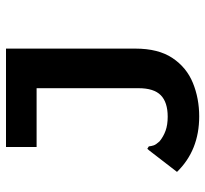

<svg xmlns="http://www.w3.org/2000/svg" viewBox="-42 -466 684 640"><g transform="rotate(-90 300.0 -146.0)"><path d="M232 176Q119 176 47 102L118 10L124 3L132 8Q133 17 135.5 24.5Q138 32 149 44Q165 57 184.5 64Q204 71 231 71Q279 71 302.5 48Q326 25 326 -26V-366H130V-468H458V-37Q458 40 426.5 87Q395 134 343.5 155Q292 176 232 176Z"/></g></svg>

Font: Inconsolata Expanded ExtraBold
Style: Regular
Weight: 800
Width: 7
Monospace: yes
Designer: Raph Levien, Cyreal, Brenton Simpson
Foundry: Raph Levien, Cyreal, Google
Version: Version 3.001; ttfautohint (v1.8.2.53-6de2)